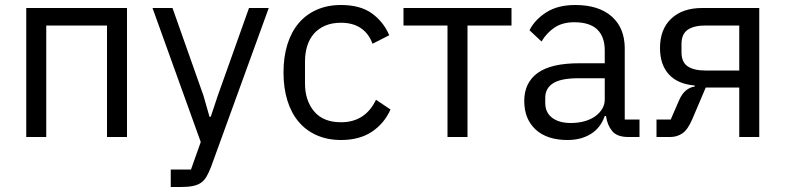

<svg xmlns="http://www.w3.org/2000/svg" viewBox="-20 -548 3142 768"><path d="M85 -516H488V0H408V-446H165V0H85Z M976 -516H1055L824 120Q815 143 806 158.5Q797 174 784 183Q771 192 751.5 196Q732 200 704 200H663V130H744L783 20L590 -516H670L794 -165L818 -81H823L851 -165Z M1344 12Q1290 12 1247 -7Q1204 -26 1174.5 -61Q1145 -96 1129.5 -146Q1114 -196 1114 -258Q1114 -320 1129.5 -370Q1145 -420 1174.5 -455Q1204 -490 1247 -509Q1290 -528 1344 -528Q1421 -528 1467.5 -494.5Q1514 -461 1537 -407L1470 -373Q1456 -413 1424 -435Q1392 -457 1344 -457Q1308 -457 1281 -445.5Q1254 -434 1236 -413.5Q1218 -393 1209 -364.5Q1200 -336 1200 -302V-214Q1200 -146 1236.5 -102.5Q1273 -59 1344 -59Q1441 -59 1484 -149L1542 -110Q1517 -54 1467.5 -21Q1418 12 1344 12Z M1770 -446H1594V-516H2026V-446H1850V0H1770Z M2493 0Q2448 0 2428.5 -24Q2409 -48 2404 -84H2399Q2382 -36 2343 -12Q2304 12 2250 12Q2168 12 2122.5 -30Q2077 -72 2077 -144Q2077 -217 2130.5 -256Q2184 -295 2297 -295H2399V-346Q2399 -401 2369 -430Q2339 -459 2277 -459Q2230 -459 2198.5 -438Q2167 -417 2146 -382L2098 -427Q2119 -469 2165 -498.5Q2211 -528 2281 -528Q2375 -528 2427 -482Q2479 -436 2479 -354V-70H2538V0ZM2263 -56Q2293 -56 2318 -63Q2343 -70 2361 -83Q2379 -96 2389 -113Q2399 -130 2399 -150V-235H2293Q2224 -235 2192.5 -215Q2161 -195 2161 -157V-136Q2161 -98 2188.5 -77Q2216 -56 2263 -56Z M2606 -70H2663L2696 -146Q2707 -172 2723 -185.5Q2739 -199 2759 -202V-206Q2690 -212 2655 -251Q2620 -290 2620 -356Q2620 -431 2665 -473.5Q2710 -516 2789 -516H3017V0H2937V-198H2803L2749 -71Q2731 -29 2709.5 -14.5Q2688 0 2661 0H2606ZM2937 -266V-446H2801Q2756 -446 2731 -429Q2706 -412 2706 -372V-339Q2706 -299 2731 -282.5Q2756 -266 2801 -266Z"/></svg>

Font: IBMPlexSans
Style: Regular
Weight: 400
Designer: Mike Abbink, Paul van der Laan, Pieter van Rosmalen
Foundry: Bold Monday
Version: Version 3.1